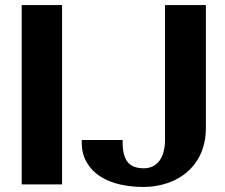

<svg xmlns="http://www.w3.org/2000/svg" viewBox="-20 -731 890 761"><path d="M66 0H226V-711H66ZM304 -168C304 -137 310 -111 323 -89C358 -25 439 10 550 10C585 10 616 4 646 -6C732 -36 796 -110 796 -222V-711H634V-176C634 -109 605 -64 550 -64C490 -64 466 -97 466 -168V-176H304Z"/></svg>

Font: Aerodynamic
Style: Bd
Weight: 500
Designer: Google
Version: Version 2.000980; 2014